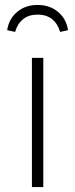

<svg xmlns="http://www.w3.org/2000/svg" viewBox="-20 -756 304 776"><path d="M155 0H109V-522H155ZM255 -634 223 -627Q213 -661 190 -679Q167 -697 132 -697Q97 -697 74 -679Q51 -661 41 -627L9 -634Q16 -680 49.5 -708Q83 -736 132 -736Q181 -736 214.5 -708Q248 -680 255 -634Z"/></svg>

Font: FiraGO ExtraLight
Style: Regular
Weight: 200
Designer: bBox Type
Foundry: bBox Type GmbH
Version: Version 1.001